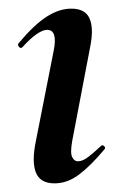

<svg xmlns="http://www.w3.org/2000/svg" viewBox="-20 -415 287 444"><path d="M106 9Q73 9 63 -16Q53 -41 63 -89L104 -297Q114 -346 89 -346Q79 -346 64.5 -336Q50 -326 32 -306Q28 -302 24 -306.5Q20 -311 23 -315Q59 -358 88 -376.5Q117 -395 145 -395Q177 -395 187 -372.5Q197 -350 189 -309L147 -89Q142 -61 147 -51.5Q152 -42 160 -42Q171 -42 184 -52Q197 -62 213 -77Q217 -81 221 -77Q225 -73 221 -69Q190 -32 163 -11.5Q136 9 106 9Z"/></svg>

Font: Cormorant Light
Style: Italic
Weight: 300
Italic angle: -10°
Designer: Christian Thalmann (Catharsis Fonts)
Foundry: Catharsis Fonts
Version: Version 4.000